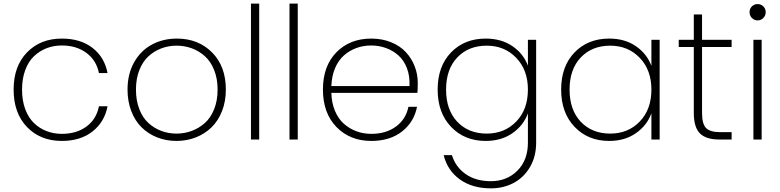

<svg xmlns="http://www.w3.org/2000/svg" viewBox="-20 -760 4252 1046"><path d="M54.2 -272Q54.2 -399.4 127.2 -474.6Q200.2 -549.8 316.9 -549.8Q418.9 -549.8 484.4 -498.8Q549.8 -447.8 565.9 -361.8H519Q505.4 -431.2 450.9 -471.7Q396.5 -512.2 316.9 -512.2Q272.5 -512.2 233.9 -497.3Q195.3 -482.4 165 -453.6Q134.8 -424.8 117.4 -377.9Q100.1 -331.1 100.1 -272Q100.1 -212.4 117.4 -165.5Q134.8 -118.7 165 -89.6Q195.3 -60.5 233.9 -45.7Q272.5 -30.8 316.9 -30.8Q397 -30.8 451.2 -70.8Q505.4 -110.8 519 -181.2H565.9Q549.8 -95.7 484.1 -43.9Q418.5 7.8 316.9 7.8Q200.2 7.8 127.2 -67.9Q54.2 -143.6 54.2 -272Z M1210.4 -272Q1210.4 -208 1189.7 -155Q1168.9 -102.1 1132.8 -66.7Q1096.7 -31.2 1047.4 -11.7Q998 7.8 941.4 7.8Q884.8 7.8 835.7 -11.7Q786.6 -31.2 751 -66.7Q715.3 -102.1 695.1 -155Q674.8 -208 674.8 -272Q674.8 -356.4 710.4 -420.2Q746.1 -483.9 806.9 -516.8Q867.7 -549.8 943.8 -549.8Q1060.1 -549.8 1135.3 -474.4Q1210.4 -398.9 1210.4 -272ZM739.3 -378.4Q720.7 -331.5 720.7 -272Q720.7 -212.4 739 -165.3Q757.3 -118.2 788.6 -89.8Q819.8 -61.5 858.6 -46.9Q897.5 -32.2 941.4 -32.2Q985.4 -32.2 1024.7 -46.9Q1064 -61.5 1095.9 -89.8Q1127.9 -118.2 1146.7 -165.3Q1165.5 -212.4 1165.5 -272Q1165.5 -331.5 1146.7 -378.4Q1127.9 -425.3 1096.4 -453.6Q1064.9 -481.9 1025.6 -496.6Q986.3 -511.2 942.4 -511.2Q898.4 -511.2 859.4 -496.6Q820.3 -481.9 789.1 -453.6Q757.8 -425.3 739.3 -378.4Z M1347.2 0V-740.2H1392.1V0Z M1557.1 0V-740.2H1602.1V0Z M1785.2 -291H2210.9Q2213.4 -345.7 2196.8 -388.9Q2180.2 -432.1 2150.1 -458.5Q2120.1 -484.9 2082.3 -498.5Q2044.4 -512.2 2002 -512.2Q1959.5 -512.2 1921.9 -498.5Q1884.3 -484.9 1854 -458.3Q1823.7 -431.6 1805.4 -388.7Q1787.1 -345.7 1785.2 -291ZM2252 -178.2Q2235.8 -95.2 2170.2 -43.7Q2104.5 7.8 2002.9 7.8Q1886.7 7.8 1813 -68.1Q1739.3 -144 1739.3 -272Q1739.3 -399.9 1812.5 -474.9Q1885.7 -549.8 2002.9 -549.8Q2062 -549.8 2110.8 -529.8Q2159.7 -509.8 2190.9 -476.1Q2222.2 -442.4 2239 -399.2Q2255.9 -356 2255.9 -308.1Q2255.9 -272 2253.9 -253.9H1785.2Q1786.6 -199.2 1804.9 -155.8Q1823.2 -112.3 1853.8 -85.4Q1884.3 -58.6 1922.1 -44.7Q1960 -30.8 2002.9 -30.8Q2083 -30.8 2137.2 -70.6Q2191.4 -110.4 2205.1 -178.2Z M2364.3 -272Q2364.3 -398.9 2437.3 -474.4Q2510.3 -549.8 2626 -549.8Q2711.4 -549.8 2772 -508.3Q2832.5 -466.8 2856 -401.9V-543H2900.9V17.1Q2900.9 92.3 2867.7 149.4Q2834.5 206.5 2778.8 236.3Q2723.1 266.1 2654.3 266.1Q2552.7 266.1 2485.1 217.3Q2417.5 168.5 2397 85H2441.9Q2461.9 149.9 2517.1 188.5Q2572.3 227.1 2654.3 227.1Q2741.2 227.1 2798.6 169.9Q2856 112.8 2856 17.1V-142.1Q2832 -76.7 2771.7 -34.4Q2711.4 7.8 2626 7.8Q2510.7 7.8 2437.5 -68.8Q2364.3 -145.5 2364.3 -272ZM2856 -272Q2856 -378.9 2792.2 -445.1Q2728.5 -511.2 2631.8 -511.2Q2532.2 -511.2 2471.2 -447Q2410.2 -382.8 2410.2 -272Q2410.2 -161.1 2471.2 -96.7Q2532.2 -32.2 2631.8 -32.2Q2729 -32.2 2792.5 -97.9Q2856 -163.6 2856 -272Z M3037.1 -272Q3037.1 -398.9 3110.1 -474.4Q3183.1 -549.8 3298.8 -549.8Q3384.8 -549.8 3444.8 -508.1Q3504.9 -466.3 3528.8 -400.9V-543H3573.7V0H3528.8V-143.1Q3505.4 -77.1 3444.8 -34.7Q3384.3 7.8 3298.8 7.8Q3183.6 7.8 3110.4 -68.8Q3037.1 -145.5 3037.1 -272ZM3528.8 -272Q3528.8 -378.9 3465.1 -445.1Q3401.4 -511.2 3304.7 -511.2Q3205.1 -511.2 3144 -447Q3083 -382.8 3083 -272Q3083 -161.1 3144 -96.7Q3205.1 -32.2 3304.7 -32.2Q3401.9 -32.2 3465.3 -97.9Q3528.8 -163.6 3528.8 -272Z M3759.8 -145V-503.9H3677.7V-543H3759.8V-681.2H3804.7V-543H3965.8V-503.9H3804.7V-145Q3804.7 -84.5 3826.7 -62.3Q3848.6 -40 3904.8 -40H3965.8V0H3897.9Q3826.7 0 3793.2 -33.2Q3759.8 -66.4 3759.8 -145Z M4084.5 0V-543H4129.4V0ZM4138.4 -661.9Q4125.5 -648.9 4107.4 -648.9Q4089.4 -648.9 4076.4 -661.9Q4063.5 -674.8 4063.5 -693.8Q4063.5 -712.9 4076.4 -725.3Q4089.4 -737.8 4107.4 -737.8Q4125.5 -737.8 4138.4 -725.3Q4151.4 -712.9 4151.4 -693.8Q4151.4 -674.8 4138.4 -661.9Z"/></svg>

Font: SVN-Poppins ExtraLight
Style: Regular
Weight: 200
Designer: Ninad Kale (Devanagari), Jonny Pinhorn (Latin)
Foundry: Indian Type Foundry
Version: Version 3.002 2017